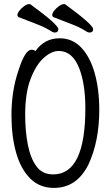

<svg xmlns="http://www.w3.org/2000/svg" viewBox="-20 -900 540 938"><path d="M244 18Q173 18 127 -28.5Q81 -75 58.5 -155Q36 -235 36 -337Q36 -456 70 -555Q102 -657 134 -657Q147 -657 153 -650Q197 -713 271 -713Q334 -713 377 -667.5Q420 -622 442.5 -543Q465 -464 465 -363Q465 -210 412 -96Q355 18 244 18ZM240 -48Q397 -48 397 -371Q397 -487 368 -564Q335 -651 267 -651Q232 -651 194.5 -618Q157 -585 130 -516Q103 -447 103 -339Q103 -259 116 -193Q129 -127 158 -87.5Q187 -48 240 -48ZM247 -741Q242 -741 234 -745Q204 -765 161 -781.5Q118 -798 72 -816Q65 -820 65 -826Q65 -835 74.5 -847.5Q84 -860 98 -870Q112 -880 122 -880Q128 -880 130 -878Q265 -779 265 -758Q265 -741 247 -741ZM417 -741Q412 -741 404 -745Q374 -765 331 -781.5Q288 -798 242 -816Q235 -820 235 -826Q235 -835 244.5 -847.5Q254 -860 268 -870Q282 -880 292 -880Q298 -880 300 -878Q435 -779 435 -758Q435 -741 417 -741Z"/></svg>

Font: LXGW WenKai Mono TC
Style: Regular
Weight: 400
Designer: LXGW / Fontworks Inc.
Foundry: LXGW / Fontworks Inc.
Version: Version 1.330